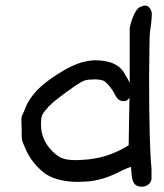

<svg xmlns="http://www.w3.org/2000/svg" viewBox="-20 -662 604 706"><path d="M456.1 -303.7Q449.2 -290 434.6 -290Q414.1 -290 404.3 -311.5Q385.7 -347.7 362.3 -364.3Q350.6 -370.1 327.6 -370.1Q304.7 -370.1 292 -366.2Q279.3 -362.3 252.9 -343.8Q182.6 -294.9 160.2 -271.5Q143.6 -253.9 137.2 -242.7Q130.9 -231.4 130.9 -211.9V-202.1Q130.9 -147.5 172.9 -105.5Q193.4 -85 211.9 -79.1Q230.5 -73.2 258.8 -73.2Q269.5 -73.2 282.2 -74.2H283.2Q366.2 -78.1 436.5 -118.2L453.1 -127.9ZM457 -559.6 462.9 -583Q474.6 -618.2 487.3 -630.9Q491.2 -635.7 497.1 -636.7Q505.9 -641.6 513.2 -641.6Q520.5 -641.6 528.3 -635.7Q533.2 -629.9 537.1 -620.1Q538.1 -615.2 538.1 -608.4Q538.1 -587.9 531.2 -542Q529.3 -527.3 528.3 -377.9Q528.3 -126 537.1 -42V-41V-2Q534.2 8.8 529.3 13.2Q524.4 17.6 519.5 20.5Q511.7 24.4 502.4 24.4Q493.2 24.4 487.3 22.5Q478.5 19.5 472.7 11.7Q464.8 0 462.9 -32.2Q462.9 -39.1 460.9 -48.8Q450.2 -44.9 432.6 -37.1Q357.4 3.9 291 5.9Q279.3 6.8 267.6 6.8Q193.4 6.8 147.5 -22.5Q93.8 -62.5 70.3 -123Q61.5 -141.6 60.5 -150.9Q59.6 -160.2 59.6 -188.5Q58.6 -209 58.6 -215.8Q58.6 -222.7 59.1 -229.5Q59.6 -236.3 68.4 -252Q82 -294.9 119.1 -333Q147.5 -361.3 192.4 -389.6Q239.3 -419.9 276.4 -431.6Q310.5 -440.4 329.1 -440.4Q415 -440.4 440.4 -386.7Q451.2 -370.1 457 -357.4Z"/></svg>

Font: JasonHandwriting2
Style: SemiBold
Weight: 600
Version: Version 1.04.7